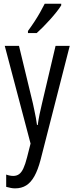

<svg xmlns="http://www.w3.org/2000/svg" viewBox="-20 -786 404 1046"><path d="M5.9 -536.1H83.5L159.2 -222.7Q163.6 -202.1 167.7 -182.6Q171.9 -163.1 175.5 -143.8Q179.2 -124.5 181.6 -105H185.5Q189.5 -133.3 195.3 -162.4Q201.2 -191.4 209 -223.1L282.7 -536.1H359.9L200.7 85.9Q186.5 139.6 167.5 173.8Q148.4 208 122.8 224.1Q97.2 240.2 62 240.2Q50.3 240.2 38.6 237.8Q26.9 235.4 13.7 231.9V165Q22.9 168.5 33 170.4Q43 172.4 52.2 172.4Q70.8 172.4 84 162.8Q97.2 153.3 107.4 131.3Q117.7 109.4 127.4 71.3L146.5 -3.9ZM313.5 -765.6V-756.8Q303.7 -740.7 287.6 -720.5Q271.5 -700.2 252.4 -679Q233.4 -657.7 214.4 -638.7Q195.3 -619.6 180.2 -606H132.3V-617.2Q151.9 -644 168.5 -669.4Q185.1 -694.8 198.7 -719Q212.4 -743.2 223.6 -765.6Z"/></svg>

Font: Open Sans Condensed
Style: Regular
Weight: 400
Width: 3
Designer: Monotype Design Team
Foundry: Monotype Imaging Inc.
Version: Version 3.000